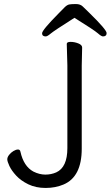

<svg xmlns="http://www.w3.org/2000/svg" viewBox="-20 -912 547 949"><path d="M386 -677 384 -588V-177Q384 -38 294 0Q254 17 205.5 17Q157 17 120 -1Q83 -19 60 -44Q37 -69 26.5 -91.5Q16 -114 16 -124.5Q16 -135 25 -146.5Q34 -158 46.5 -165.5Q59 -173 69 -173Q79 -173 81 -162Q97 -90 145 -64Q175 -49 204 -49Q233 -49 258 -60Q313 -85 313 -180V-589L310 -695Q310 -705 329 -705Q348 -705 367 -697.5Q386 -690 386 -677ZM348 -824Q247 -760 230.5 -746Q214 -732 206 -732Q188 -732 188 -747.5Q188 -763 269 -845Q289 -866 300.5 -877Q312 -888 322.5 -890Q333 -892 355 -892Q377 -892 389 -880Q401 -868 421 -849Q507 -765 507 -748.5Q507 -732 489 -732Q481 -732 463.5 -747.5Q446 -763 348 -824Z"/></svg>

Font: ToneOZ-Pinyin-WenKai-Regular
Style: Regular
Weight: 400
Designer: Fontworks Inc.
Foundry: ToneOZ
Version: Version 0.240331